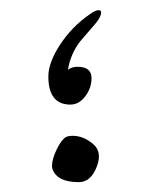

<svg xmlns="http://www.w3.org/2000/svg" viewBox="-20 -360 295 382"><path d="M162.1 -204.6Q162.1 -185.5 150.4 -169.4Q137.7 -151.9 120.1 -151.9Q76.2 -151.9 76.2 -208Q76.2 -234.4 98.1 -269Q122.6 -307.1 159.2 -332Q169.9 -339.8 176.3 -339.8Q181.2 -339.8 181.2 -335Q181.2 -327.6 171.9 -315.4L139.6 -277.8Q120.1 -252.4 115.2 -221.2Q122.6 -227.1 134.3 -227.1Q162.1 -227.1 162.1 -204.6ZM170.4 -23.4Q158.7 2.4 136.7 2.4Q93.8 2.4 84.5 -23.4Q83.5 -25.9 83.5 -29.8Q83.5 -43.5 92.8 -62.7Q102.1 -82 111.3 -87.4Q116.7 -89.8 124.5 -89.8Q147 -89.8 166.5 -72.3Q176.8 -63 176.8 -48.3Q176.8 -37.1 170.4 -23.4Z"/></svg>

Font: Dima Nastaligh Tahriri
Style: regular
Weight: 400
Designer: R.Balvardi
Foundry: Dima Software Group
Version: Version 1.00;November 13, 2018;FontCreator 11.5.0.2427 64-bi